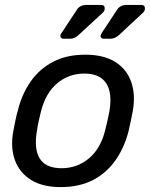

<svg xmlns="http://www.w3.org/2000/svg" viewBox="-20 -753 612 783"><path d="M227 10Q154 10 107 -19Q60 -48 41 -99.5Q22 -151 34 -217Q37 -233 42.5 -260Q48 -287 53 -303Q69 -369 105 -420.5Q141 -472 196.5 -501Q252 -530 328 -530Q402 -530 449 -501Q496 -472 514.5 -420.5Q533 -369 522 -303Q519 -287 513.5 -260Q508 -233 504 -217Q487 -151 451 -99.5Q415 -48 359.5 -19Q304 10 227 10ZM231 -67Q294 -67 342 -106.5Q390 -146 409 -222Q413 -237 418 -260Q423 -283 426 -298Q439 -374 413 -413.5Q387 -453 324 -453Q261 -453 213.5 -413.5Q166 -374 147 -298Q143 -283 138 -260Q133 -237 131 -222Q104 -67 231 -67ZM404 -595Q390 -595 390 -607Q391 -613 396 -620L458 -714Q470 -733 499 -733H555Q572 -733 571 -718Q571 -709 564 -702L464 -609Q448 -595 430 -595ZM240 -595Q226 -595 226 -607Q226 -613 232 -620L294 -714Q306 -733 335 -733H391Q408 -733 407 -718Q407 -709 400 -702L299 -609Q284 -595 266 -595Z"/></svg>

Font: Lubike
Style: Italic
Weight: 400
Italic angle: -12°
Foundry: Honoka55
Version: Version 1.000;July 22, 2022;FontCreator 14.0.0.2862 64-bit